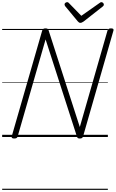

<svg xmlns="http://www.w3.org/2000/svg" viewBox="-20 -1265 1069 1773"><path d="M111 14Q83 14 88 -5L370 -984Q373 -994 380 -998.5Q387 -1003 400 -1003Q412 -1003 418.5 -999.5Q425 -996 428 -987L717 -92L973 -984Q977 -994 984 -998.5Q991 -1003 1005 -1003Q1033 -1003 1028 -984L747 -5Q744 5 737 9.5Q730 14 717 14Q705 14 699.5 10.5Q694 7 691 -2L401 -901L143 -5Q140 5 133 9.5Q126 14 111 14ZM917 -1245Q925 -1245 932 -1238Q939 -1231 939 -1223Q939 -1218 937 -1214Q935 -1210 930 -1206L753 -1067Q743 -1061 736.5 -1057.5Q730 -1054 722 -1054Q715 -1054 709.5 -1057.5Q704 -1061 698 -1068L581 -1209Q579 -1213 577.5 -1217Q576 -1221 576 -1224Q576 -1234 584.5 -1239.5Q593 -1245 600 -1245Q607 -1245 610.5 -1242Q614 -1239 618 -1235L731 -1119L896 -1235Q903 -1240 907 -1242.5Q911 -1245 917 -1245ZM0 478H976V488H0ZM0 -20H976V0H0ZM0 -505H976V-500H0ZM0 -998H976V-988H0Z"/></svg>

Font: Playwrite AU SA Guides
Style: Regular
Weight: 400
Designer: Veronika Burian, José Scaglione
Foundry: TypeTogether
Version: Version 1.003